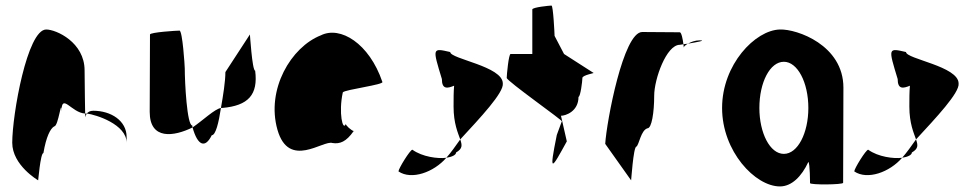

<svg xmlns="http://www.w3.org/2000/svg" viewBox="-20 -662 3493 690"><path d="M24 -149C24 -68 117 -14 117 -14C117 -6 125 -112 136 -112C146 -171 161 -200 175 -208C190 -208 201 -314 201 -261C201 -331 237 -256 286 -254C286 -281 284 -346 284 -409C284 -510 182 -556 146 -556C78 -556 24 -250 24 -149ZM286 -254C287 -246 286 -242 287 -241C287 -237 286 -246 292 -254ZM292 -254C325 -250 435 -215 435 -149V-170C435 -228 379 -264 315 -264C303 -264 296 -259 292 -254Z M518 -260C518 -158 605 -171 672 -204C671 -206 672 -209 671 -211C652 -211 644 -366 644 -416C644 -424 636 -552 625 -552C615 -552 519 -546 519 -538C519 -538 518 -340 518 -260ZM672 -204C690 -139 717 -127 741 -176C755 -176 766 -221 774 -274C751 -270 710 -230 672 -204ZM774 -274H778C873 -282 908 -322 897 -408C886 -408 878 -546 878 -538L790 -403C790 -370 782 -319 774 -274Z M977 -196C1018 -52 1142 -160 1175 -148C1201 -144 1224 -152 1251 -191C1243 -193 1221 -212 1223 -217C1212 -188 1196 -257 1212 -330C1218 -340 1364 -358 1354 -368C1307 -506 1203 -570 1133 -535C1026 -493 936 -341 977 -196ZM1223 -217C1223 -217 1223 -218 1223 -218C1223 -218 1223 -217 1223 -217ZM1252 -192 1251 -191C1253 -191 1253 -191 1252 -190Z M1412 -46C1459 -14 1539 -43 1584 -95C1554 -91 1498 -98 1462 -124C1454 -124 1412 -56 1412 -46ZM1568 -378C1568 -340 1588 -344 1612 -354C1610 -333 1610 -306 1610 -279C1610 -218 1626 -184 1634 -161C1706 -239 1791 -329 1787 -362C1787 -424 1598 -450 1598 -475C1533 -490 1534 -490 1568 -378ZM1584 -95C1604 -98 1619 -105 1619 -114C1643 -128 1641 -140 1634 -161C1617 -137 1601 -114 1584 -95Z M1801 -382C1801 -371 2007 -226 1999 -226L1981 -177C1952 -34 1962 -54 2017 -154L1996 -246C2012 -246 2059 -261 2059 -314C2066 -314 2073 -371 2073 -382C2073 -392 2120 -400 2113 -400L2007 -468L1973 -533C1973 -540 1968 -642 1962 -642C1956 -642 1893 -636 1893 -628V-468H1815C1808 -468 1801 -392 1801 -382Z M2155 -145 2248 -14C2248 -6 2256 -135 2267 -135C2277 -142 2283 -194 2307 -201C2322 -201 2331 -258 2331 -318C2331 -378 2375 -501 2423 -501C2423 -501 2428 -502 2436 -503C2434 -520 2429 -546 2423 -546C2423 -546 2330 -547 2288 -547C2220 -547 2160 -225 2155 -145ZM2436 -503C2437 -498 2437 -494 2437 -491C2437 -494 2443 -500 2452 -505C2446 -504 2441 -504 2436 -503ZM2452 -505C2482 -510 2521 -517 2494 -517C2478 -517 2463 -511 2452 -505Z M2575 -274C2575 -118 2694 8 2783 8C2825 8 2861 -28 2885 -80C2891 -76 2891 -4 2891 -4C2891 3 3010 2 3010 -5L3011 -347C3011 -500 2844 -558 2783 -556C2694 -554 2575 -430 2575 -274ZM2709 -274C2709 -366 2747 -440 2797 -440C2846 -440 2885 -366 2885 -274C2885 -184 2847 -109 2797 -109C2747 -109 2709 -184 2709 -274Z M3050 -46C3097 -14 3177 -43 3222 -95C3192 -91 3136 -98 3100 -124C3092 -124 3050 -56 3050 -46ZM3206 -378C3206 -340 3226 -344 3250 -354C3248 -333 3248 -306 3248 -279C3248 -218 3264 -184 3272 -161C3344 -239 3429 -329 3425 -362C3425 -424 3236 -450 3236 -475C3171 -490 3172 -490 3206 -378ZM3222 -95C3242 -98 3257 -105 3257 -114C3281 -128 3279 -140 3272 -161C3255 -137 3239 -114 3222 -95Z"/></svg>

Font: Ampere
Style: SCUltCnd
Weight: 400
Version: Version 1